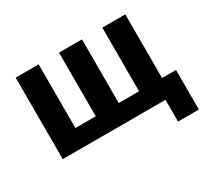

<svg xmlns="http://www.w3.org/2000/svg" viewBox="-135 -728 1149 1071"><g transform="rotate(-30 440.0 -192.5)"><path d="M731 0H69V-525H217V-115H348V-525H496V-115H627V-525H775V-115H865V140H731Z"/></g></svg>

Font: IBMPlexSans-Bold
Style: Bold
Weight: 700
Designer: Mike Abbink, Paul van der Laan, Pieter van Rosmalen
Foundry: Bold Monday
Version: Version 3.1